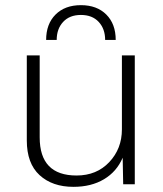

<svg xmlns="http://www.w3.org/2000/svg" viewBox="-20 -715 632 745"><path d="M429 -560H388Q388 -603 363 -630Q338 -657 294 -657Q250 -657 225 -630Q200 -603 200 -560H159Q159 -622 195.5 -658.5Q232 -695 294 -695Q356 -695 392.5 -658.5Q429 -622 429 -560ZM265 10Q183 10 133.5 -35.5Q84 -81 84 -170V-500H134V-182Q134 -34 277 -34Q355 -34 404 -86Q453 -138 453 -213V-500H503V0H458L456 -103Q433 -49 383.5 -19.5Q334 10 265 10Z"/></svg>

Font: Elaine Sans Light
Style: Regular
Weight: 300
Designer: Wei Huang
Foundry: Wei Huang
Version: Version 2.001;December 24, 2019;FontCreator 12.0.0.2547 64-b